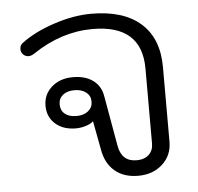

<svg xmlns="http://www.w3.org/2000/svg" viewBox="-46 -632 712 689"><g transform="rotate(-5 309.5 -287.0)"><path d="M300 -93 280 -199Q272 -191 254 -185Q236 -179 217 -179Q171 -179 143 -204Q115 -229 115 -269Q115 -310 145 -336.5Q175 -363 222 -363Q266 -363 294 -342.5Q322 -322 328 -285L360 -104Q370 -46 424 -46Q452 -46 468 -61Q484 -76 484 -101V-371Q484 -529 307 -529Q195 -529 92 -460Q81 -452 70 -452Q58 -452 49 -462Q43 -470 43 -479Q43 -493 52 -500Q99 -536 171 -560Q243 -584 307 -584Q423 -584 485 -529Q547 -474 547 -371V-102Q547 -53 512.5 -21.5Q478 10 425 10Q374 10 341.5 -17Q309 -44 300 -93ZM281 -270Q281 -291 265 -303.5Q249 -316 223 -316Q197 -316 181.5 -303.5Q166 -291 166 -270Q166 -248 181 -235.5Q196 -223 223 -223Q249 -223 265 -236Q281 -249 281 -270Z"/></g></svg>

Font: Kodchasan Light
Style: Regular
Weight: 300
Version: Version 1.000; ttfautohint (v1.6)